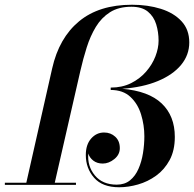

<svg xmlns="http://www.w3.org/2000/svg" viewBox="-44 -780 818 810"><path d="M-23.5 -9H67L176 -491Q205 -620 289.5 -690Q374 -760 513 -760Q579.5 -760 634.5 -742.8Q689.5 -725.5 722 -690.2Q754.5 -655 754.5 -601Q754.5 -548 720 -506.2Q685.5 -464.5 621.8 -438Q558 -411.5 471.5 -405.5Q583 -396 638.2 -343.5Q693.5 -291 693.5 -202.5Q693.5 -145.5 671.8 -105Q650 -64.5 614.8 -39Q579.5 -13.5 538.5 -1.8Q497.5 10 458.5 10Q388 10 353 -30Q318 -70 318 -126Q318 -170 340.5 -195.5Q363 -221 395 -221Q423 -221 442.2 -203.2Q461.5 -185.5 461.5 -155Q461.5 -127.5 438.2 -108.8Q415 -90 389.5 -90Q365.5 -90 349.5 -102.5Q333.5 -115 328.5 -132.5Q324 -79 356.2 -40Q388.5 -1 448.5 -1Q482 -1 504.5 -19.2Q527 -37.5 540.2 -67.8Q553.5 -98 559.2 -134Q565 -170 565 -205Q565 -252 551.2 -297Q537.5 -342 506.2 -371.2Q475 -400.5 423 -400.5V-410.5Q471.5 -410.5 509 -429.2Q546.5 -448 572.5 -478Q598.5 -508 611.8 -542.5Q625 -577 625 -608.5Q625 -644.5 615 -677.2Q605 -710 580 -730.8Q555 -751.5 510.5 -751.5Q456.5 -751.5 420.2 -728.5Q384 -705.5 360.5 -666.8Q337 -628 321.8 -579.8Q306.5 -531.5 295 -481L187 -9H276.5V0H-23.5Z"/></svg>

Font: Bodoni* 24pt Medium
Style: Italic
Weight: 500
Italic angle: -13°
Version: Version 2.3